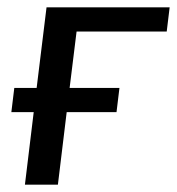

<svg xmlns="http://www.w3.org/2000/svg" viewBox="-20 -504 483 524"><path d="M19 -264 11 -198H72L48 0H138L162 -198H298L306 -264H170L189 -418H435L443 -484H107L80 -264Z"/></svg>

Font: Gamestation Display
Style: Italic
Weight: 400
Designer: Jonas Hecksher
Foundry: Jonas Hecksher, Playtypeª, e-types AS
Version: Version 1.003